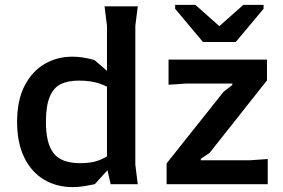

<svg xmlns="http://www.w3.org/2000/svg" viewBox="-20 -754 1159 786"><path d="M277 12Q212 12 160.5 -18.5Q109 -49 79.5 -109Q50 -169 50 -255Q50 -344 81 -403.5Q112 -463 163 -492.5Q214 -522 276 -522Q298 -522 321 -518.5Q344 -515 367 -508L486 -405V-346Q470 -366 445 -383.5Q420 -401 385.5 -412.5Q351 -424 303 -424Q258 -424 228.5 -409.5Q199 -395 183.5 -357.5Q168 -320 168 -255Q168 -166 200 -126Q232 -86 308 -86Q353 -86 383 -97Q413 -108 432 -124Q451 -140 463 -155L466 -108L368 0Q349 4 325.5 8Q302 12 277 12ZM433 0 418 -65V-648L408 -728H544L534 -648V-80L544 0ZM662 0V-85L895 -378L931 -406V-412H742L670 -407V-510H1073V-425L838 -128L802 -104V-98H1004L1076 -103V0ZM811 -582 697 -718V-734H780L878 -647L976 -734H1059V-718L945 -582Z"/></svg>

Font: AR One Sans SemiBold
Style: Regular
Weight: 600
Designer: Niteesh Yadav
Foundry: Niteesh Yadav
Version: Version 1.001;gftools[0.9.33]